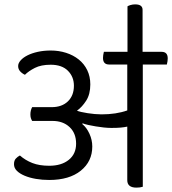

<svg xmlns="http://www.w3.org/2000/svg" viewBox="-20 -847 787 878"><path d="M633 -552V7Q627 9 619.5 10Q612 11 604 11Q562 11 562 -23V-268Q548 -265 531.5 -263.5Q515 -262 489 -262Q473 -262 454.5 -264Q436 -266 418 -269Q400 -272 384 -275.5Q368 -279 358 -283L356 -280Q376 -264 389 -235.5Q402 -207 402 -177Q402 -109 349.5 -66.5Q297 -24 205 -24Q173 -24 144 -29Q115 -34 92.5 -43.5Q70 -53 57 -66Q44 -79 44 -96Q44 -113 52.5 -122Q61 -131 71 -136Q96 -114 128 -101.5Q160 -89 205 -89Q261 -89 294.5 -116Q328 -143 328 -190Q328 -238 298 -266Q268 -294 220 -294H127Q123 -301 121 -307.5Q119 -314 119 -324Q119 -342 127 -357H216Q263 -357 290.5 -383.5Q318 -410 318 -455Q318 -496 290.5 -523.5Q263 -551 212 -551Q168 -551 139.5 -536.5Q111 -522 94 -505Q81 -511 72 -521Q63 -531 63 -545Q63 -558 74.5 -571Q86 -584 106 -594Q126 -604 153 -610Q180 -616 212 -616Q249 -616 282 -605.5Q315 -595 340 -575Q365 -555 379 -526Q393 -497 393 -461Q393 -416 374 -386.5Q355 -357 332 -341Q338 -338 351.5 -335Q365 -332 380.5 -329.5Q396 -327 413 -325.5Q430 -324 444 -324Q511 -324 562 -342V-552H479Q451 -552 451 -582Q451 -588 452 -595Q453 -602 455 -610H563V-818Q567 -821 577 -824Q587 -827 598 -827Q632 -827 632 -802V-610H719Q747 -610 747 -580Q747 -574 746 -567Q745 -560 743 -552Z"/></svg>

Font: Baloo 2
Style: Regular
Weight: 400
Designer: Sarang Kulkarni and Ek Type
Foundry: Ek Type
Version: Version 1.640;hotconv 1.0.111;makeotfexe 2.5.65597; ttfautoh